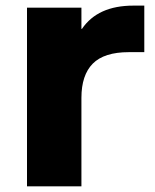

<svg xmlns="http://www.w3.org/2000/svg" viewBox="-20 -657 545 677"><path d="M488.8 -637.2V-473.1H434.1Q347.2 -473.1 307.1 -432.6Q267.1 -392.1 267.1 -312V0H75.2V-629.9H267.1V-555.2H269Q324.7 -637.2 450.2 -637.2Z"/></svg>

Font: Sinkin Sans 800 Black
Style: Regular
Weight: 900
Designer: Keith Bates
Foundry: K-Type
Version: Sinkin Sans (version 1.0)  by Keith Bates   •   © 2014   www